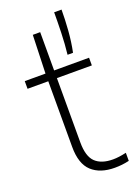

<svg xmlns="http://www.w3.org/2000/svg" viewBox="-155 -870 663 940"><g transform="rotate(-20 177.0 -399.5)"><path d="M274 9Q198 9 155 -30.5Q112 -70 112 -158.5V-540.5L118.5 -740H157V-166Q157 -92.5 188.2 -62.5Q219.5 -32.5 279.5 -32.5Q295.5 -32.5 312.2 -34.8Q329 -37 349 -41.5V0.5Q329.5 5 311.2 7Q293 9 274 9ZM4 -500.5V-540.5H339V-500.5ZM245 -590Q251 -643 252.8 -701.8Q254.5 -760.5 254.5 -808H293Q293 -758.5 288.8 -700.8Q284.5 -643 273.5 -590Z"/></g></svg>

Font: Encode Sans Condensed Thin ExtraLight
Style: Regular
Weight: 250
Version: Version 3.002